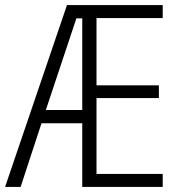

<svg xmlns="http://www.w3.org/2000/svg" viewBox="-21 -734 703 754"><path d="M618 0H302V-250H142L60 0H-1L242 -714H618V-663H358V-399H603V-349H358V-51H618ZM159 -302H302V-662H279Z"/></svg>

Font: Noto Sans Gujarati UI Condensed Light
Style: Regular
Weight: 300
Width: 3
Designer: Jelle Bosma - Monotype Design Team, Universal Thirst
Foundry: Monotype Imaging Inc.
Version: Version 2.106; ttfautohint (v1.8.4.7-5d5b)